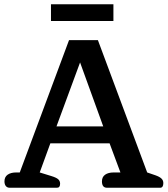

<svg xmlns="http://www.w3.org/2000/svg" viewBox="-20 -884 790 904"><path d="M220 -864H514V-785H220ZM1 -30Q1 -51 16 -61.5Q31 -72 56 -72H73L305 -695H441L673 -72L711 -59Q731 -52 740 -43.5Q749 -35 749 -22Q749 0 734 0H484Q460 0 460 -30Q460 -51 475 -61.5Q490 -72 515 -72H547L496 -209H217L167 -72L222 -55Q245 -48 254 -40Q263 -32 263 -19Q263 0 248 0H26Q14 0 7.5 -8Q1 -16 1 -30ZM466 -289 357 -590 246 -289Z"/></svg>

Font: Maitree Semibold
Style: Regular
Weight: 600
Designer: CadsonDemak Team
Foundry: CadsonDemak
Version: Version 1.000